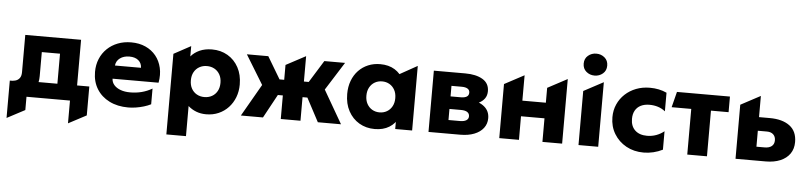

<svg xmlns="http://www.w3.org/2000/svg" viewBox="-52 -1075 6697 1592"><g transform="rotate(5 3297.0 -279.0)"><path d="M425.9 0V-380H274.4V-180Q274.4 -127.1 255.2 -91.2Q236 -55.4 202.4 -35Q168.9 -14.6 124.8 -8.8Q80.8 -2.9 30.6 -10V-121.5Q54.4 -120 76.1 -126Q97.9 -132 111.6 -149.6Q125.4 -167.1 125.4 -200.5V-510H589.9V0ZM30.6 189.5V-121.5L130.6 -114.8L154.6 -130H691.6V110.5L542.1 189.5V0H180.1V110.5Z M1027.6 15Q938 15 870.6 -18.8Q803.1 -52.6 765.6 -113.4Q728.1 -174.1 728.1 -255.2Q728.1 -314.4 748.7 -363.8Q769.2 -413.2 806.7 -449.3Q844.1 -485.4 894.9 -505.2Q945.6 -525 1006.4 -525Q1073.5 -525 1125.9 -501.3Q1178.2 -477.6 1212.6 -435.2Q1246.9 -392.8 1260 -335.7Q1273.1 -278.6 1260.9 -211.5H877.9Q879 -181.5 898.7 -158.9Q918.4 -136.4 952.8 -123.7Q987.1 -111 1032.4 -111Q1082.9 -111 1128.3 -122.7Q1173.8 -134.4 1215.4 -158.8V-28Q1189.4 -14.8 1157.4 -5.2Q1125.4 4.4 1091.9 9.7Q1058.5 15 1027.6 15ZM888.1 -322H1104.9Q1104 -360.6 1076.6 -383.6Q1049.1 -406.5 1001.9 -406.5Q954.5 -406.5 923.4 -383.6Q892.2 -360.6 888.1 -322Z M1362.6 210V-460.8L1504.1 -537.5V-451.5Q1532.2 -485.1 1576.6 -505.1Q1620.9 -525 1679.4 -525Q1752.2 -525 1809.6 -491.4Q1867 -457.8 1899.9 -396.9Q1932.9 -336.1 1932.9 -255Q1932.9 -197.8 1914.1 -148.7Q1895.2 -99.6 1860.9 -62.9Q1826.6 -26.1 1779.7 -5.6Q1732.8 15 1676.4 15Q1631.2 15 1593.6 0.6Q1555.9 -13.8 1525.9 -40.5V210ZM1649.1 -126Q1684.6 -126 1712.6 -141.8Q1740.5 -157.5 1756.4 -186.4Q1772.4 -215.2 1772.4 -255Q1772.4 -294.8 1756.2 -323.7Q1740.1 -352.6 1712.2 -368.3Q1684.2 -384 1649.1 -384Q1614 -384 1586.1 -368.3Q1558.1 -352.6 1542 -323.7Q1525.9 -294.8 1525.9 -255Q1525.9 -215.2 1541.8 -186.4Q1557.8 -157.5 1585.7 -141.8Q1613.6 -126 1649.1 -126Z M2296.6 0V-196.2H2154.1V-326.2H2296.6V-450L2460.6 -537.5V-326.2H2602.1V-196.2H2460.6V0ZM1964.4 0 2118.1 -267.5 1969.9 -510H2148.1L2293.4 -266.5L2148.4 0ZM2605.1 0 2463.6 -266.5 2614.6 -510H2787.1L2638.9 -275.2L2797.9 0Z M3079.1 15Q3006.8 15 2949.8 -18.6Q2892.9 -52.2 2860 -113.1Q2827.1 -173.9 2827.1 -255Q2827.1 -316 2845.9 -365.6Q2864.8 -415.2 2898.8 -450.9Q2932.8 -486.5 2978.9 -505.8Q3025 -525 3079.1 -525Q3149.9 -525 3200 -494.1Q3250.1 -463.2 3271.6 -412.2L3221.6 -372V-443.8L3389.9 -537.5V0H3249.1V-133L3271.6 -97.8Q3250.1 -46.8 3200 -15.9Q3149.9 15 3079.1 15ZM3107.1 -126Q3141.1 -126 3168.3 -141.8Q3195.5 -157.5 3211.4 -186.4Q3227.4 -215.2 3227.4 -255Q3227.4 -294.8 3211.4 -323.7Q3195.5 -352.6 3168.3 -368.3Q3141.1 -384 3107.1 -384Q3073.1 -384 3045.9 -368.3Q3018.8 -352.6 3002.8 -323.7Q2986.9 -294.8 2986.9 -255Q2986.9 -215.2 3002.8 -186.4Q3018.8 -157.5 3045.9 -141.8Q3073.1 -126 3107.1 -126Z M3526.1 0V-510H3787.9Q3877.8 -510 3932.6 -477.5Q3987.4 -445 3987.4 -379Q3987.4 -343 3969.4 -318.1Q3951.4 -293.2 3920.8 -278.5Q3890.2 -263.8 3852.9 -258.2L3847.4 -295Q3921.9 -288.6 3965.8 -252.2Q4009.6 -215.8 4009.6 -156.2Q4009.6 -109.4 3982.8 -74.2Q3956 -39 3906.7 -19.5Q3857.4 0 3789.9 0ZM3682.6 -112.8H3778.1Q3812.9 -112.8 3831.1 -124.7Q3849.4 -136.6 3849.4 -158.5Q3849.4 -180.5 3831.7 -192.8Q3814 -205 3778.1 -205H3667.4V-309.5H3768.6Q3800.1 -309.5 3817.4 -320.2Q3834.6 -330.9 3834.6 -353.8Q3834.6 -375.5 3817.1 -386.4Q3799.6 -397.2 3768.6 -397.2H3682.6Z M4115.1 0V-450L4279.1 -537.5L4278.9 -326.2H4474.4V-450L4638.4 -537.5V0H4474.4V-196.2H4278.9L4279.1 0Z M4774.6 0V-450L4938.6 -537.5V0ZM4856.6 -585.5Q4816.9 -585.5 4787.8 -610.1Q4758.6 -634.8 4758.6 -676.8Q4758.6 -718.8 4787.8 -743.4Q4816.9 -768 4856.6 -768Q4896.4 -768 4925.5 -743.4Q4954.6 -718.8 4954.6 -676.8Q4954.6 -634.8 4925.5 -610.1Q4896.4 -585.5 4856.6 -585.5Z M5317.1 15Q5236 15 5172.2 -20.3Q5108.4 -55.6 5071.5 -116.7Q5034.6 -177.8 5034.6 -255Q5034.6 -312.9 5056.4 -362Q5078.1 -411.1 5117.4 -447.8Q5156.8 -484.5 5209.4 -504.8Q5262 -525 5323.6 -525Q5362.2 -525 5397.2 -517.8Q5432.2 -510.6 5463.9 -495.8V-341Q5435.6 -363.5 5402.4 -373.8Q5369.1 -384 5333.1 -384Q5290.8 -384 5260.4 -368.9Q5230 -353.8 5213.7 -324.9Q5197.4 -296.1 5197.4 -255.2Q5197.4 -194.5 5233.8 -160.2Q5270.1 -126 5333.6 -126Q5373.4 -126 5409.3 -138.9Q5445.2 -151.8 5475.4 -176.2V-22.8Q5439 -4.4 5398.4 5.3Q5357.9 15 5317.1 15Z M5679.9 0V-380H5516.6L5549.6 -510H5990.6V-380H5843.9V0Z M6081.6 0V-450L6245.6 -537.5V-115H6313.4Q6351.9 -115 6372.8 -132.2Q6393.6 -149.5 6393.6 -180.8Q6393.6 -211.5 6374.7 -229.6Q6355.8 -247.8 6321.6 -247.8H6228.9V-361.2H6335.1Q6440.8 -361.2 6501.2 -316Q6561.6 -270.8 6561.6 -180.8Q6561.6 -124.4 6533.5 -83.9Q6505.4 -43.5 6454 -21.8Q6402.6 0 6332.6 0Z"/></g></svg>

Font: Geologica-Sharp
Style: Regular
Weight: 100
Designer: Sindre Bremnes, Frode Helland
Foundry: Monokrom Skriftforlag AS
Version: Version 1.010;gftools[0.9.28]